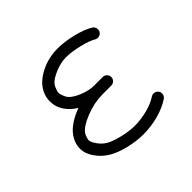

<svg xmlns="http://www.w3.org/2000/svg" viewBox="-133 -695 851 851"><g transform="rotate(-45 292.0 -269.5)"><path d="M130.6 -396.2Q130.6 -422.9 142.1 -446.3Q153.6 -469.7 172.6 -486.3Q191.7 -502.9 216.1 -514.9Q240.5 -526.9 266.8 -532.7Q293.2 -538.6 319.1 -538.6Q364 -538.6 413.7 -526.5Q463.4 -514.4 494.9 -495.4Q504.2 -489.7 506.8 -478.6Q509.5 -467.5 503.9 -458.3Q498.3 -449 487.2 -446.4Q476.1 -443.8 466.8 -449.5Q444.8 -462.6 399.8 -473.6Q354.7 -484.6 319.1 -484.6Q287.1 -484.6 250.7 -469.6Q214.4 -454.6 200.2 -437Q194.8 -430.4 189.7 -416.7Q184.6 -403.1 184.6 -396.2Q184.6 -389.4 189.7 -375.7Q194.8 -362.1 200.2 -355.5Q214.4 -337.9 250.7 -322.8Q287.1 -307.6 319.1 -307.6H373Q384 -307.6 392 -299.7Q399.9 -291.7 399.9 -280.8Q399.9 -269.8 392 -261.8Q384 -253.9 373 -253.9H319.1Q266.1 -253.9 212.8 -232.8Q159.4 -211.7 142.1 -187Q138.2 -181.6 134.4 -170.2Q130.6 -158.7 130.6 -153.8Q130.6 -141.8 145.4 -120.6Q160.2 -99.4 180.4 -87.4Q202.1 -74.7 244.4 -64.3Q286.6 -54 319.1 -54Q360.8 -54 400.4 -64.5Q439.9 -75 465.8 -92.3Q474.9 -98.4 486 -96.2Q497.1 -94 503.2 -85Q509.3 -75.9 507.1 -64.8Q504.9 -53.7 495.8 -47.6Q462.6 -25.4 416.6 -12.7Q370.6 0 319.1 0Q277.6 0 230.7 -11.5Q183.8 -22.9 153.3 -41Q121.1 -59.8 99 -91.1Q76.9 -122.3 76.9 -153.8Q76.9 -187.7 98.1 -218Q113.3 -239.5 139.8 -257.1Q166.3 -274.7 200 -286.9Q170.2 -304.4 150.4 -332.8Q130.6 -361.1 130.6 -396.2Z"/></g></svg>

Font: Tecnico
Style: Fino
Weight: 400
Version: Version 1.3